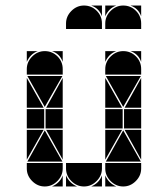

<svg xmlns="http://www.w3.org/2000/svg" viewBox="-20 -677 608 695"><path d="M142 -492Q169 -492 188 -473Q207 -454 207 -427V-407H77V-427Q77 -453 96.5 -472.5Q116 -492 142 -492ZM426 -492Q453 -492 472 -473Q491 -454 491 -427V-407H361V-427Q361 -453 380.5 -472.5Q400 -492 426 -492ZM426 -657Q453 -657 472 -638Q491 -619 491 -592V-572H361V-592Q361 -618 380.5 -637.5Q400 -657 426 -657ZM426 -2Q400 -2 380.5 -21.5Q361 -41 361 -67V-87H491V-67Q491 -41 471.5 -21.5Q452 -2 426 -2ZM142 -2Q116 -2 96.5 -21.5Q77 -41 77 -67V-87H207V-67Q207 -41 187.5 -21.5Q168 -2 142 -2ZM284 -2Q258 -2 238.5 -21.5Q219 -41 219 -67V-87H349V-67Q349 -41 329.5 -21.5Q310 -2 284 -2ZM363 -92 426 -205 490 -92ZM79 -92 142 -205 206 -92ZM206 -402 142 -290 79 -402ZM490 -402 426 -290 363 -402ZM424 -212H361V-282H424ZM140 -212H77V-282H140ZM491 -212H429V-282H491ZM207 -212H145V-282H207ZM77 -287V-395L138 -287ZM361 -287V-395L422 -287ZM361 -207H422L361 -99ZM77 -207H138L77 -99ZM207 -287H147L207 -395ZM491 -207V-99L431 -207ZM207 -207V-99L147 -207ZM491 -287H431L491 -395ZM219 -42Q231 -14 259 -2H219ZM361 -42Q373 -14 401 -2H361ZM361 -492H401Q387 -487 377 -477Q367 -467 361 -453ZM310 -2Q324 -8 334 -18Q344 -28 349 -42V-2ZM361 -657H401Q387 -652 377 -642Q367 -632 361 -618ZM77 -492H117Q103 -487 93 -477Q83 -467 77 -453ZM168 -2Q182 -8 192 -18Q202 -28 207 -42V-2ZM491 -492V-453Q481 -482 452 -492ZM491 -657V-618Q481 -647 452 -657ZM207 -492V-453Q197 -482 168 -492ZM284 -657Q311 -657 330 -638Q349 -619 349 -592V-572H219V-592Q219 -618 238.5 -637.5Q258 -657 284 -657ZM349 -657V-618Q339 -647 310 -657Z"/></svg>

Font: CAT DyFa
Style: Regular
Weight: 400
Designer: Peter Wiegel
Foundry: Peter Wiegel
Version: Version 1.001; ttfautohint (v1.3)